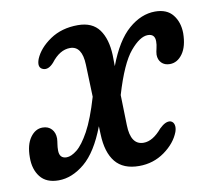

<svg xmlns="http://www.w3.org/2000/svg" viewBox="-60 -523 661 599"><g transform="rotate(-10 271.0 -223.0)"><path d="M313.5 -345.5 314 -310.5Q343 -387.5 383 -422Q423 -456.5 467 -456.5Q504.5 -456.5 523 -433.2Q541.5 -410 542 -375Q541.5 -333 525 -310Q508.5 -287 484.5 -287Q468 -287 458.2 -297Q448.5 -307 448.5 -323Q449 -332 451.8 -342.8Q454.5 -353.5 454.5 -364.5Q454.5 -388 432 -388Q407 -388 376 -351.2Q345 -314.5 316.5 -218.5L319 -122.5Q320.5 -59.5 361.5 -59.5Q390.5 -59.5 420 -94.5Q440.5 -114.5 455.5 -110.5Q464 -107.5 466.5 -98Q469 -88.5 464.5 -75.5Q451.5 -41.5 416 -16Q380.5 9.5 335 9.5Q285 9.5 260.2 -20.8Q235.5 -51 233.5 -108.5L232.5 -134.5Q203 -57 162.8 -23.5Q122.5 10 80 10Q41 10 22 -14.2Q3 -38.5 3.5 -76Q3.5 -116 19.5 -138.5Q35.5 -161 58.5 -161Q76.5 -161 87 -149.5Q97.5 -138 97.5 -119.5Q97 -111 95.5 -102Q94 -93 94 -82.5Q94 -56.5 117 -56.5Q131.5 -56.5 150 -71.2Q168.5 -86 189 -123.2Q209.5 -160.5 229.5 -228.5L226 -330.5Q224 -390.5 186 -390.5Q153.5 -390.5 126 -354.5Q108.5 -335 92.5 -340.5Q74 -347 84 -374Q97.5 -406.5 134.2 -431.5Q171 -456.5 222.5 -456.5Q268 -456.5 289.8 -426.8Q311.5 -397 313.5 -345.5Z"/></g></svg>

Font: Fraunces 72pt S100
Style: Italic
Weight: 400
Italic angle: -16°
Version: Version 1.000; ttfautohint (v1.8.3)